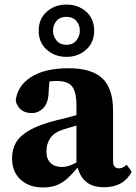

<svg xmlns="http://www.w3.org/2000/svg" viewBox="-20 -809 599 844"><path d="M438 14Q389 14 361 -8Q333 -30 322 -70H319Q299 -46 279 -27Q259 -8 233 3.5Q207 15 168 15Q109 15 71 -19Q33 -53 33 -114Q33 -152 50 -182Q67 -212 109.5 -236.5Q152 -261 227 -280Q250 -285 272 -291Q294 -297 316 -303V-343Q316 -405 297 -429Q278 -453 231 -453Q223 -453 214.5 -452.5Q206 -452 197 -451L194 -408Q193 -357 171 -334.5Q149 -312 120 -312Q63 -312 49 -366Q56 -431 116 -470Q176 -509 282 -509Q383 -509 430 -464.5Q477 -420 477 -322V-101Q477 -69 503 -69Q520 -69 537 -85L559 -54Q523 14 438 14ZM184 -143Q184 -110 202.5 -92.5Q221 -75 252 -75Q282 -75 316 -95V-257Q302 -253 288.5 -249Q275 -245 262 -241Q219 -228 201.5 -202.5Q184 -177 184 -143ZM272 -612Q300 -612 315.5 -631Q331 -650 331 -674Q331 -699 315.5 -717Q300 -735 272 -735Q244 -735 228.5 -717Q213 -699 213 -674Q213 -650 228.5 -631Q244 -612 272 -612ZM272 -559Q221 -559 185.5 -590.5Q150 -622 150 -674Q150 -726 185.5 -757.5Q221 -789 272 -789Q323 -789 358.5 -758Q394 -727 394 -674Q394 -622 358.5 -590.5Q323 -559 272 -559Z"/></svg>

Font: Source Serif 4 SmText
Style: Bold
Weight: 700
Designer: Frank Grießhammer
Foundry: Adobe
Version: Version 4.005;hotconv 1.1.0;makeotfexe 2.6.0